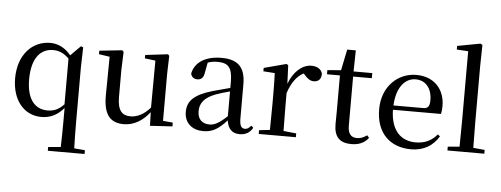

<svg xmlns="http://www.w3.org/2000/svg" viewBox="-61 -985 3709 1421"><g transform="rotate(5 1793.0 -274.5)"><path d="M426 260H607V232L527 225C525 159 524 94 524 29V-376L528 -525L511 -532L437 -458C393 -513 338 -537 283 -537C149 -537 46 -428 46 -254C46 -89 137 15 264 15C327 15 383 -10 430 -66V29C430 94 429 159 427 224L334 232V260ZM427 -93C388 -52 352 -37 305 -37C216 -37 150 -101 150 -255C150 -419 220 -486 309 -486C352 -486 388 -471 427 -433Z M1071 10 1237 0V-28L1164 -35V-383L1168 -518L1158 -529L990 -509V-484L1069 -474L1067 -125C1025 -76 974 -47 921 -47C859 -47 824 -81 824 -183V-383L829 -518L818 -529L649 -511V-485L729 -473L726 -186C725 -37 780 15 876 15C954 15 1018 -27 1068 -91Z M1736 14C1780 14 1812 -3 1834 -42L1818 -56C1801 -36 1789 -29 1773 -29C1747 -29 1733 -46 1733 -104V-355C1733 -483 1677 -537 1556 -537C1435 -537 1358 -486 1341 -402C1346 -377 1364 -363 1390 -363C1417 -363 1437 -378 1442 -420L1456 -493C1481 -502 1504 -505 1527 -505C1606 -505 1639 -475 1639 -365V-321C1597 -310 1551 -298 1512 -287C1374 -247 1326 -196 1326 -116C1326 -32 1386 15 1466 15C1540 15 1583 -17 1641 -80C1649 -21 1679 14 1736 14ZM1639 -111C1579 -55 1545 -38 1509 -38C1455 -38 1420 -68 1420 -130C1420 -189 1453 -232 1534 -263C1564 -274 1601 -285 1639 -295Z M2057 -319C2084 -400 2120 -448 2170 -475L2179 -466C2203 -439 2222 -424 2249 -424C2288 -424 2305 -448 2305 -485C2296 -520 2263 -537 2223 -537C2156 -537 2090 -480 2057 -388L2051 -526L2038 -534L1872 -490V-465L1957 -459C1959 -410 1960 -363 1960 -295V-230L1958 -37L1878 -28V0H2154V-28L2059 -38L2057 -230Z M2567 15C2625 15 2666 -5 2694 -42L2679 -60C2652 -42 2633 -33 2604 -33C2561 -33 2537 -59 2537 -119V-484H2676V-522H2537L2540 -679H2476L2444 -523L2343 -515V-484H2439V-215C2439 -178 2438 -155 2438 -122C2438 -28 2480 15 2567 15Z M3011 15C3103 15 3173 -27 3216 -99L3199 -112C3160 -65 3110 -39 3040 -39C2933 -39 2855 -108 2852 -265H3209C3213 -281 3215 -301 3215 -325C3215 -445 3138 -537 3003 -537C2868 -537 2750 -432 2750 -260C2750 -78 2859 15 3011 15ZM2853 -297C2859 -432 2922 -504 3000 -504C3076 -504 3122 -446 3122 -360C3122 -316 3111 -297 3074 -297Z M3366 0H3554V-28L3469 -36L3467 -230V-644L3470 -800L3455 -809L3284 -777V-750L3369 -745V-230L3367 -36L3280 -28V0Z"/></g></svg>

Font: Noto Serif JP Medium
Style: Regular
Weight: 500
Designer: Ryoko NISHIZUKA 西塚涼子 (kana & ideographs); Frank Grießhammer (Latin, Greek & Cyrillic); Wenlong ZHANG 张文龙 (bopomofo); San
Foundry: Adobe
Version: Version 2.001;hotconv 1.1.0;makeotfexe 2.6.0